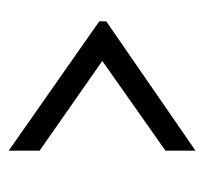

<svg xmlns="http://www.w3.org/2000/svg" viewBox="-34 -559 469 441"><g transform="rotate(90 200.5 -338.5)"><path d="M326 -124 29 -332V-348L326 -553V-484L120 -339L326 -195Z"/></g></svg>

Font: Kreon Light
Style: Regular
Weight: 300
Designer: Julia Petretta
Foundry: Julia Petretta and Eli Heuer
Version: Version 2.002